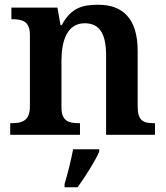

<svg xmlns="http://www.w3.org/2000/svg" viewBox="-20 -568 700 809"><path d="M23 0H317V-49H313C269 -49 239 -58 239 -115V-313C239 -396 263 -470 337 -470C403 -470 427 -421 427 -334V0H633V-49H629C584 -49 560 -58 560 -121V-354C560 -490 497 -548 394 -548C330 -548 280 -537 240 -462H235L222 -536H28V-487H31C75 -487 106 -478 106 -421V-119C106 -58 72 -49 27 -49H23ZM252 208V221H307C338 178 380 113 398 71V61H288C280 106 264 167 252 208Z"/></svg>

Font: Noto Serif Oriya SemiBold
Style: Regular
Weight: 600
Designer: David Williams
Foundry: Google LLC, David Williams
Version: Version 1.051